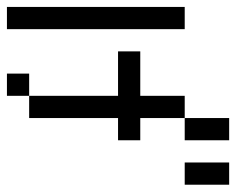

<svg xmlns="http://www.w3.org/2000/svg" viewBox="-82 -582 665 540"><g transform="rotate(90 250.0 -312.5)"><path d="M0 -312.5V-375H62.5V-312.5ZM0 -250V-312.5H62.5V-250ZM0 -187.5V-250H62.5V-187.5ZM0 -125V-187.5H62.5V-125ZM0 -62.5V-125H62.5V-62.5ZM250 -250V-312.5H312.5V-250ZM250 -312.5V-375H312.5V-312.5ZM250 -187.5V-250H312.5V-187.5ZM250 -125V-187.5H312.5V-125ZM250 -62.5V-125H312.5V-62.5ZM187.5 0V-62.5H250V0ZM250 -375V-437.5H312.5V-375ZM0 -375V-437.5H62.5V-375ZM125 -312.5V-375H187.5V-312.5ZM187.5 -312.5V-375H250V-312.5ZM312.5 -312.5V-375H375V-312.5ZM0 0V-62.5H62.5V0ZM250 -437.5V-500H312.5V-437.5ZM0 -437.5V-500H62.5V-437.5ZM312.5 -562.5V-625H375V-562.5ZM312.5 -500V-562.5H375V-500ZM437.5 -562.5V-625H500V-562.5ZM437.5 -500V-562.5H500V-500Z"/></g></svg>

Font: AprilSans
Style: Regular
Weight: 400
Designer: typesprite
Version: Version 1.001;PS 001.001;hotconv 1.0.88;makeotf.lib2.5.64775